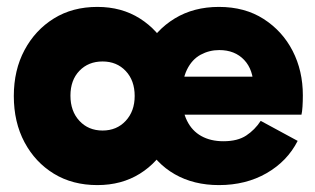

<svg xmlns="http://www.w3.org/2000/svg" viewBox="-20 -523 913 556"><path d="M262 13Q190 13 136 -20Q82 -53 51 -111Q20 -169 20 -245Q20 -320 51 -378Q82 -436 136 -469.5Q190 -503 262 -503Q332 -503 385 -469.5Q438 -436 468 -378Q498 -320 498 -245Q498 -169 468 -111Q438 -53 385 -20Q332 13 262 13ZM277 -145Q318 -145 344 -173Q370 -201 370 -245Q370 -290 344 -317.5Q318 -345 277 -345Q236 -345 210 -318Q184 -291 184 -246Q184 -201 210 -173Q236 -145 277 -145ZM614 13Q541 13 486 -18.5Q431 -50 400.5 -108Q370 -166 370 -245Q370 -320 400.5 -378Q431 -436 486 -469.5Q541 -503 614 -503Q689 -503 743.5 -468Q798 -433 827.5 -375.5Q857 -318 857 -247Q857 -230 856 -214.5Q855 -199 853 -191H488V-301H728L714 -271Q714 -321 687 -349.5Q660 -378 615 -378Q586 -378 561 -364.5Q536 -351 521.5 -321.5Q507 -292 507 -245Q507 -203 521.5 -173.5Q536 -144 563 -129Q590 -114 627 -114Q668 -114 693 -130.5Q718 -147 735 -173L842 -115Q812 -56 752 -21.5Q692 13 614 13Z"/></svg>

Font: Gabarito ExtraBold
Style: Regular
Weight: 800
Designer: Leandro Assis / Alvaro Franca / Felipe Casaprima
Foundry: Naipe Foundry
Version: Version 1.000